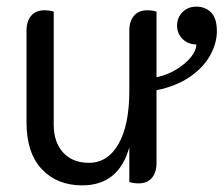

<svg xmlns="http://www.w3.org/2000/svg" viewBox="-20 -547 674 579"><path d="M452 -275V-55Q452 -27 438 -10.5Q424 6 398 6Q383 6 370 2V-103Q338 12 228 12Q152 12 106 -37Q60 -86 60 -177V-455Q60 -483 74 -499.5Q88 -516 114 -516Q129 -516 142 -512V-171Q142 -118 170.5 -87Q199 -56 248 -56Q305 -56 337.5 -113Q370 -170 370 -274V-455Q370 -483 384 -499.5Q398 -516 424 -516Q439 -516 452 -512V-314Q485 -321 512.5 -338Q540 -355 556 -375Q572 -395 572 -413Q547 -413 530.5 -429.5Q514 -446 514 -470Q514 -494 530.5 -510.5Q547 -527 572 -527Q599 -527 616.5 -509.5Q634 -492 634 -453Q634 -417 614 -380.5Q594 -344 553 -315.5Q512 -287 452 -275Z"/></svg>

Font: Thasadith
Style: Bold
Weight: 700
Designer: Cadson Demak Co.,Ltd.
Foundry: Cadson Demak Co.,Ltd.
Version: Version 1.000; ttfautohint (v1.6)